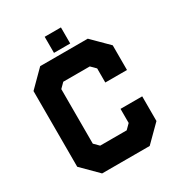

<svg xmlns="http://www.w3.org/2000/svg" viewBox="-193 -958 1009 1085"><g transform="rotate(-30 311.0 -415.5)"><path d="M155.5 0 52.5 -103V-597L155.5 -700H466L569.5 -597V-436H428V-528L397.5 -558.5H224.5L194 -528V-172L224.5 -141.5H397.5L428 -172V-264H569.5V-103L466 0ZM192 -71H431L498 -138V-198V-138L431 -71H192L122.5 -140.5V-564.5L192 -634H428L498 -564.5V-504V-564.5L428 -634H192L122.5 -564.5V-140.5ZM260.5 -726V-831H366.5V-726ZM313 -771H312.5V-785H313Z"/></g></svg>

Font: Tourney Thin Black
Style: Regular
Weight: 900
Version: Version 1.015